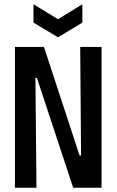

<svg xmlns="http://www.w3.org/2000/svg" viewBox="-20 -880 547 900"><path d="M50 0V-660H186L353 -151H360L356 -660H456V0H323L153 -515H146L151 0ZM137 -860 252 -790 366 -860V-774L252 -705L137 -774Z"/></svg>

Font: Bricolage Grotesque 48pt Condensed Medium
Style: Regular
Weight: 500
Width: 3
Designer: Mathieu Triay
Foundry: Atelier Triay
Version: Version 1.001;gftools[0.9.33.dev8+g029e19f]